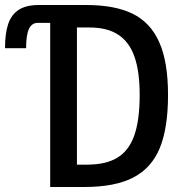

<svg xmlns="http://www.w3.org/2000/svg" viewBox="-98 -745 718 765"><path d="M571.5 -367Q571.5 -235.5 538.8 -155.5Q506 -75.5 433.2 -37.8Q360.5 0 238.5 0H102V-654H53Q28.5 -654 17.2 -629.5Q6 -605 6 -553H-78Q-78 -611.5 -65.5 -649Q-53 -686.5 -23.5 -705.8Q6 -725 56 -725H246.5Q359 -725 430 -690.5Q501 -656 536.2 -577.5Q571.5 -499 571.5 -367ZM458.5 -367Q458.5 -459.5 438 -518.5Q417.5 -577.5 373.5 -606.5Q329.5 -635.5 258 -635.5H208.5V-89H248.5Q324 -89 369.8 -116.8Q415.5 -144.5 437 -205.2Q458.5 -266 458.5 -367Z"/></svg>

Font: JuliaMono Medium
Style: Regular
Weight: 500
Monospace: yes
Designer: cormullion
Foundry: corm
Version: Version 0.054; ttfautohint (v1.8.4)